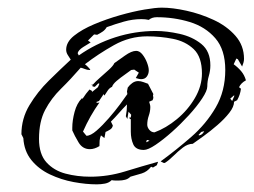

<svg xmlns="http://www.w3.org/2000/svg" viewBox="-20 -380 663 502"><path d="M233 102Q205 102 172.5 96Q140 90 110.5 76Q81 62 62 38.5Q43 15 41 -19L36 -29Q36 -70 57 -105Q78 -140 108 -169.5Q138 -199 165 -224Q161 -230 157 -236.5Q153 -243 153 -250Q153 -270 173.5 -286.5Q194 -303 226 -316.5Q258 -330 293 -340Q328 -350 357.5 -355Q387 -360 403 -360Q431 -360 467.5 -352Q504 -344 538.5 -328Q573 -312 595.5 -286.5Q618 -261 618 -226Q618 -221 616.5 -216Q615 -211 613 -206L602 -225L598 -227L591 -212Q602 -204 610.5 -194Q619 -184 623 -170Q610 -163 605 -152L610 -148Q609 -140 606.5 -132.5Q604 -125 600 -118L592 -114Q592 -101 579.5 -85Q567 -69 548.5 -53Q530 -37 512 -24Q494 -11 484 -4Q471 -4 458 6Q445 16 433.5 27.5Q422 39 411 46H408L400 42Q441 12 480 -22Q519 -56 544 -99Q569 -142 569 -197Q569 -250 543 -280Q517 -310 476 -322.5Q435 -335 390 -335Q377 -335 369 -328Q365 -329 360 -329.5Q355 -330 350 -330Q327 -330 304 -323.5Q281 -317 259 -309Q255 -302 248.5 -297.5Q242 -293 234 -289L226 -290L210 -274L217 -269Q210 -265 197.5 -257Q185 -249 183 -241L186 -235Q230 -266 281.5 -282.5Q333 -299 387 -299Q416 -299 449.5 -291.5Q483 -284 506.5 -265Q530 -246 530 -209Q530 -195 526 -181.5Q522 -168 522 -154Q522 -143 508.5 -122.5Q495 -102 474 -79Q453 -56 430 -35.5Q407 -15 387 -1.5Q367 12 356 12Q335 12 328.5 -2.5Q322 -17 322 -36Q322 -55 322 -68L317 -72L322 -73L323 -80L316 -88L313 -69L309 -76Q312 -91 312 -107Q301 -96 291 -84.5Q281 -73 270 -62L275 -52Q274 -45 267.5 -41Q261 -37 256 -35L253 -19L244 -26Q241 -19 240.5 -12.5Q240 -6 240 2Q227 10 215 10Q196 10 185.5 -7.5Q175 -25 169 -39V-46Q169 -65 175 -87.5Q181 -110 194 -123L196 -122Q205 -136 214 -146L221 -142L220 -139L236 -152L240 -161L237 -162L228 -153L222 -154V-157L218 -158L223 -159Q230 -167 241.5 -177Q253 -187 264.5 -197.5Q276 -208 279 -215Q289 -222 306.5 -234.5Q324 -247 336 -247Q345 -247 352.5 -237.5Q360 -228 364.5 -216Q369 -204 369 -196Q369 -187 364 -180Q359 -173 349 -173Q346 -173 342 -174Q338 -175 335 -176L343 -190L331 -198L323 -197Q318 -193 306.5 -185Q295 -177 285 -168.5Q275 -160 273 -153Q266 -150 261.5 -143Q257 -136 253 -130L251 -134L239 -116L231 -113L235 -111L240 -112Q215 -77 197 -36L206 -25Q217 -25 232.5 -38.5Q248 -52 264.5 -71Q281 -90 294 -107.5Q307 -125 313 -134L312 -141L314 -151Q319 -158 326 -163Q333 -168 341 -168Q348 -168 354.5 -165.5Q361 -163 367 -161L381 -134L380 -131L381 -124L379 -118L370 -114Q371 -110 372 -107Q373 -104 373 -100Q373 -89 369 -77.5Q365 -66 365 -54Q365 -47 370.5 -40.5Q376 -34 384 -34Q414 -45 442.5 -68.5Q471 -92 489.5 -123.5Q508 -155 508 -188Q508 -231 486.5 -251.5Q465 -272 432 -278.5Q399 -285 365 -285Q319 -285 278 -262Q237 -239 202 -212Q204 -211 210 -205Q216 -199 216 -197H214Q208 -197 202 -199.5Q196 -202 191 -203Q165 -173 139.5 -148Q114 -123 98 -92.5Q82 -62 82 -17Q82 23 101.5 44.5Q121 66 151.5 74Q182 82 216 82Q262 82 306 68.5Q350 55 393 43V44L390 52L380 58L375 56Q365 69 350.5 73.5Q336 78 321 82Q315 88 307 90Q299 92 291 92Q286 92 281.5 92Q277 92 272 91Q265 98 254.5 100Q244 102 233 102ZM587 -116 593 -130H591L582 -122ZM501 -26Q506 -27 509 -30Q512 -33 514 -37L506 -35L499 -27ZM362 -8 371 -12 366 -14H364Z"/></svg>

Font: Kolker Brush
Style: Regular
Weight: 400
Designer: Robert E. Leuschke
Foundry: Robert E. Leuschke
Version: Version 1.010; ttfautohint (v1.8.3)